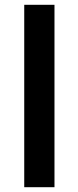

<svg xmlns="http://www.w3.org/2000/svg" viewBox="-20 -780 327 800"><path d="M207 0V-760H81V0Z"/></svg>

Font: Noto Sans Arabic UI SmBd
Style: Regular
Weight: 600
Designer: Monotype Design Team, Nadine Chahine and Nizar Qandah
Foundry: Monotype Imaging Inc.
Version: Version 2.010